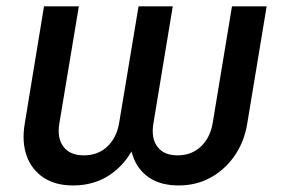

<svg xmlns="http://www.w3.org/2000/svg" viewBox="-20 -562 868 592"><path d="M205.1 9.8Q150.9 9.8 114.3 -14.4Q77.6 -38.6 62.3 -81.3Q46.9 -124 56.2 -180.2L115.7 -542.5H223.1L163.1 -182.1Q155.3 -137.2 175.3 -110.1Q195.3 -83 238.8 -83Q282.2 -83 310.8 -110.1Q339.4 -137.2 347.2 -182.1L407.2 -542.5H512.7L453.1 -182.1Q445.3 -136.7 465.1 -109.9Q484.9 -83 527.8 -83Q570.3 -83 599.1 -109.9Q627.9 -136.7 635.7 -182.1L695.3 -542.5H802.2L742.2 -180.2Q732.9 -124.5 703.4 -81.8Q673.8 -39.1 629.6 -14.6Q585.4 9.8 531.2 9.8Q475.1 9.8 439.5 -14.6Q403.8 -39.1 389.4 -81.8Q375 -124.5 382.8 -180.2H416Q405.8 -124.5 377 -81.5Q348.1 -38.6 304.7 -14.4Q261.2 9.8 205.1 9.8Z"/></svg>

Font: Inter 16pt Medium
Style: Italic
Weight: 500
Italic angle: -9.3988°
Version: Version 4.001;git-66647c0bb